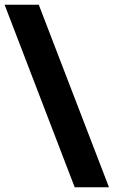

<svg xmlns="http://www.w3.org/2000/svg" viewBox="-20 -731 481 812"><path d="M295.9 61 -0.5 -710.9H144L440.9 61Z"/></svg>

Font: Vazirmatn FD
Style: Bold
Weight: 700
Designer: Saber Rastikerdar
Foundry: Saber Rastikerdar
Version: Version 33.001